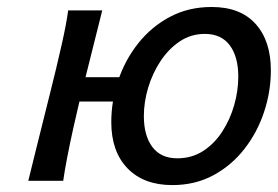

<svg xmlns="http://www.w3.org/2000/svg" viewBox="-20 -518 796 550"><path d="M272.9 -488.3 207.5 -227.1Q200.2 -196.3 190.4 -152.8Q180.7 -109.4 172.6 -67.6Q164.6 -25.9 161.1 0H61Q61 0 67.4 -25.9Q73.7 -51.8 83.7 -91.8Q93.8 -131.8 104.5 -175.3Q115.2 -218.8 124 -253.4Q141.6 -323.2 156 -387Q170.4 -450.7 175.3 -488.3ZM368.7 -227.1H148.9L166.5 -296.9H386.2ZM298.8 -168Q298.8 -229 318.6 -287.8Q338.4 -346.7 376 -394Q413.6 -441.4 466.8 -469.7Q520 -498 586.4 -498Q668.5 -498 712.2 -449.5Q755.9 -400.9 755.9 -316.4Q755.9 -255.4 736.3 -196.8Q716.8 -138.2 679.9 -91.1Q643.1 -43.9 591.1 -15.9Q539.1 12.2 473.6 12.2Q391.6 12.2 345.2 -35.9Q298.8 -84 298.8 -168ZM566.9 -420.9Q527.3 -420.9 495.4 -399.7Q463.4 -378.4 440.2 -343.5Q417 -308.6 404.5 -267.1Q392.1 -225.6 392.1 -185.5Q392.1 -129.4 416.5 -96.9Q440.9 -64.5 487.8 -64.5Q529.3 -64.5 561.8 -85.4Q594.2 -106.4 616.7 -141.1Q639.2 -175.8 650.9 -217Q662.6 -258.3 662.6 -298.3Q662.6 -355.5 638.2 -388.2Q613.8 -420.9 566.9 -420.9Z"/></svg>

Font: Andika
Style: Italic
Weight: 400
Italic angle: -14°
Designer: Victor Gaultney, Annie Olsen, Julie Remington, Don Collingsworth, Eric Hays, Becca Hirsbrunner
Foundry: SIL International
Version: Version 6.101